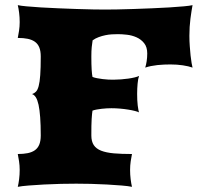

<svg xmlns="http://www.w3.org/2000/svg" viewBox="-20 -723 791 743"><path d="M48.8 0Q51.8 -12.2 54 -29.5Q56.2 -46.9 56.2 -65.4Q56.2 -82.5 53.7 -98.9Q51.3 -115.2 48.8 -127Q70.8 -127 87.4 -130.4Q104 -133.8 115.2 -141.8Q126.5 -149.9 132.1 -163.8Q137.7 -177.7 137.7 -198.7Q137.7 -239.7 135.5 -269Q133.3 -298.3 129.2 -317.4Q125 -336.4 118.7 -346.4Q112.3 -356.4 104 -358.9Q112.8 -361.8 119.1 -368.2Q125.5 -374.5 129.6 -389.9Q133.8 -405.3 135.7 -432.4Q137.7 -459.5 137.7 -504.4Q137.7 -525.4 132.1 -539.3Q126.5 -553.2 115.2 -561.3Q104 -569.3 87.4 -572.8Q70.8 -576.2 48.8 -576.2Q51.3 -587.9 53.7 -604.2Q56.2 -620.6 56.2 -637.7Q56.2 -656.2 54 -673.6Q51.8 -690.9 48.8 -703.1Q58.6 -700.7 82.5 -698.5Q106.4 -696.3 138.2 -694.3Q169.9 -692.4 206.1 -690.9Q242.2 -689.5 276.6 -688.2Q311 -687 340.1 -686.5Q369.1 -686 386.7 -686Q404.3 -686 433.6 -686.5Q462.9 -687 497.3 -688.2Q531.7 -689.5 567.9 -690.9Q604 -692.4 635.7 -694.3Q667.5 -696.3 691.4 -698.5Q715.3 -700.7 725.1 -703.1Q721.2 -682.6 717 -651.1Q712.9 -619.6 712.9 -584.5Q712.9 -564 714.4 -544.2Q715.8 -524.4 717.5 -508.1Q719.2 -491.7 721.4 -479.5Q723.6 -467.3 725.1 -461.4Q710.4 -466.8 687.7 -470.2Q665 -473.6 639.6 -473.6Q628.4 -473.6 615.5 -473.1Q602.5 -472.7 589.4 -471.2Q576.2 -469.7 564 -467.3Q551.8 -464.8 542 -461.4Q545.4 -471.7 547.6 -486.3Q549.8 -501 549.8 -516.1Q549.8 -541 537.8 -555.9Q525.9 -570.8 508.3 -578.6Q490.7 -586.4 471.2 -588.6Q451.7 -590.8 436.5 -590.8Q425.3 -590.8 412.8 -590.1Q400.4 -589.4 387.5 -586.7Q374.5 -584 361.8 -579.3Q349.1 -574.7 338.4 -566.9Q336.4 -555.7 335 -541Q333.5 -526.4 333.5 -504.4Q333.5 -471.7 334.7 -453.4Q335.9 -435.1 337.9 -425.3Q345.2 -422.4 355.5 -420.4Q365.7 -418.5 377 -417Q388.2 -415.5 399.2 -415Q410.2 -414.6 419.4 -414.6Q433.1 -414.6 448.2 -415.8Q463.4 -417 477.1 -418.9Q490.7 -420.9 501.7 -423.6Q512.7 -426.3 518.1 -429.2Q514.2 -418.5 512.5 -399.4Q510.7 -380.4 510.7 -359.4Q510.7 -347.7 511.2 -336.2Q511.7 -324.7 512.9 -315.2Q514.2 -305.7 515.4 -298.6Q516.6 -291.5 518.1 -288.1Q513.7 -290.5 502.4 -293.5Q491.2 -296.4 476.3 -298.8Q461.4 -301.3 444.6 -302.7Q427.7 -304.2 411.6 -304.2Q403.3 -304.2 393.3 -303.7Q383.3 -303.2 373.3 -302Q363.3 -300.8 354 -299.1Q344.7 -297.4 337.9 -294.9Q336.9 -289.1 336.2 -281.5Q335.4 -273.9 334.7 -262.5Q334 -251 333.7 -235.4Q333.5 -219.7 333.5 -198.7Q333.5 -175.8 342.8 -161.6Q352.1 -147.5 371.3 -139.9Q390.6 -132.3 420.2 -129.6Q449.7 -127 490.7 -127Q488.3 -115.2 485.8 -98.9Q483.4 -82.5 483.4 -65.4Q483.4 -46.9 485.6 -29.5Q487.8 -12.2 490.7 0Q477.1 -2.9 450.9 -5.1Q424.8 -7.3 393.8 -9Q362.8 -10.7 331.3 -11.5Q299.8 -12.2 274.9 -12.2Q248.5 -12.2 215.3 -11.5Q182.1 -10.7 150.1 -9Q118.2 -7.3 90.8 -5.1Q63.5 -2.9 48.8 0Z"/></svg>

Font: Arbutus
Style: Regular
Weight: 400
Designer: Karolina Lach
Foundry: Sorkin Type Co.
Version: Version 1.003